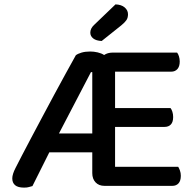

<svg xmlns="http://www.w3.org/2000/svg" viewBox="-20 -847 893 876"><path d="M457 1Q431 1 416 -15Q401 -31 401 -57V-152H205L128 2Q119 4 111.5 6.5Q104 9 90 9Q62 9 49 -2Q36 -13 36 -33Q36 -52 51 -81Q61 -101 79.5 -136.5Q98 -172 121.5 -216.5Q145 -261 172 -311.5Q199 -362 226 -412.5Q253 -463 279 -510Q305 -557 326 -595Q335 -602 352 -607Q369 -612 392 -612Q408 -612 425.5 -608Q443 -604 455 -596Q471 -607 494 -607H788Q793 -601 796.5 -590Q800 -579 800 -566Q800 -544 789.5 -532Q779 -520 761 -520H505V-354H758Q763 -348 766.5 -337Q770 -326 770 -313Q770 -290 759.5 -279Q749 -268 731 -268H505V-86H793Q797 -80 801 -69Q805 -58 805 -45Q805 -22 794.5 -10.5Q784 1 766 1ZM249 -238H401V-518H395ZM507 -827Q534 -826 549 -813Q564 -800 564 -782Q564 -766 557 -755.5Q550 -745 533 -731L444 -660Q419 -661 405.5 -671.5Q392 -682 392 -698Q392 -717 409 -733Z"/></svg>

Font: Baloo Bhaina 2 Medium
Style: Regular
Weight: 500
Designer: Yesha Goshar, Manish Minz, Shuchita Grover and Ek Type
Foundry: Ek Type
Version: Version 1.640;hotconv 1.0.111;makeotfexe 2.5.65597; ttfautoh